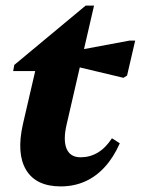

<svg xmlns="http://www.w3.org/2000/svg" viewBox="-20 -651 503 686"><path d="M197 15Q109 15 73.5 -43.5Q38 -102 62 -208L119 -454L150 -397H27L31 -419L286 -631H316L218 -206Q205 -150 218 -119.5Q231 -89 268 -89Q301 -89 329 -105.5Q357 -122 380 -157L408 -139Q386 -89 354.5 -54.5Q323 -20 283.5 -2.5Q244 15 197 15ZM421 -373 207 -424 218 -464 443 -506H463L434 -381Z"/></svg>

Font: Platypi Light
Style: Bold Italic
Weight: 700
Italic angle: -13°
Version: Version 1.200